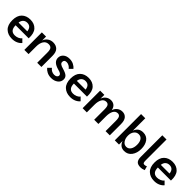

<svg xmlns="http://www.w3.org/2000/svg" viewBox="377 -2302 3874 3874"><g transform="rotate(45 2314.5 -365.0)"><path d="M507 -70Q476 -30 421.5 -5Q367 20 295 20Q180 20 109 -48Q38 -116 38 -251Q38 -384 107 -452Q176 -520 290 -520Q406 -520 472.5 -448Q539 -376 531 -227H158Q158 -70 289 -70Q333 -70 374.5 -87.5Q416 -105 439 -138ZM411 -307Q397 -430 290 -430Q238 -430 203.5 -398.5Q169 -367 162 -307Z M1001 -291Q1001 -373 975.5 -401.5Q950 -430 902 -430Q830 -430 792 -372Q754 -314 754 -217V0H634V-500H754V-389Q774 -448 824.5 -484Q875 -520 940 -520Q1023 -520 1072 -471.5Q1121 -423 1121 -314V0H1001Z M1283 -138Q1304 -108 1338 -89Q1372 -70 1413 -70Q1453 -70 1475.5 -87.5Q1498 -105 1498 -132Q1498 -158 1475.5 -173.5Q1453 -189 1405 -201Q1308 -227 1266.5 -268.5Q1225 -310 1225 -367Q1225 -433 1274.5 -476.5Q1324 -520 1408 -520Q1474 -520 1524.5 -494Q1575 -468 1605 -430L1537 -362Q1516 -392 1482.5 -411Q1449 -430 1414 -430Q1345 -430 1345 -368Q1345 -338 1370 -318.5Q1395 -299 1457 -282Q1548 -256 1583 -224Q1618 -192 1618 -141Q1618 -68 1559.5 -24Q1501 20 1415 20Q1347 20 1296 -6Q1245 -32 1215 -70Z M2170 -70Q2139 -30 2084.5 -5Q2030 20 1958 20Q1843 20 1772 -48Q1701 -116 1701 -251Q1701 -384 1770 -452Q1839 -520 1953 -520Q2069 -520 2135.5 -448Q2202 -376 2194 -227H1821Q1821 -70 1952 -70Q1996 -70 2037.5 -87.5Q2079 -105 2102 -138ZM2074 -307Q2060 -430 1953 -430Q1901 -430 1866.5 -398.5Q1832 -367 1825 -307Z M2297 -500H2417V-391Q2435 -449 2482 -484.5Q2529 -520 2592 -520Q2648 -520 2687.5 -488Q2727 -456 2741 -386Q2758 -446 2805.5 -483Q2853 -520 2917 -520Q2986 -520 3029 -471.5Q3072 -423 3072 -314V0H2952V-291Q2952 -373 2931.5 -401.5Q2911 -430 2874 -430Q2811 -430 2779 -372Q2747 -314 2747 -217V0H2627V-291Q2627 -373 2606 -401.5Q2585 -430 2547 -430Q2483 -430 2450 -372Q2417 -314 2417 -217V0H2297Z M3215 -750H3335V-397Q3380 -520 3508 -520Q3609 -520 3663 -446.5Q3717 -373 3717 -255Q3717 -137 3658.5 -58.5Q3600 20 3499 20Q3378 20 3335 -103V0H3215ZM3470 -70Q3528 -70 3562.5 -120.5Q3597 -171 3597 -256Q3597 -338 3564 -384Q3531 -430 3471 -430Q3411 -430 3373 -381.5Q3335 -333 3335 -257Q3335 -177 3372.5 -123.5Q3410 -70 3470 -70Z M4067 -2Q4032 12 4009.5 16Q3987 20 3965 20Q3887 20 3854 -17.5Q3821 -55 3821 -132V-750H3941V-161Q3941 -107 3950.5 -90Q3960 -73 3985 -73Q4014 -73 4044 -88Z M4566 -70Q4535 -30 4480.5 -5Q4426 20 4354 20Q4239 20 4168 -48Q4097 -116 4097 -251Q4097 -384 4166 -452Q4235 -520 4349 -520Q4465 -520 4531.5 -448Q4598 -376 4590 -227H4217Q4217 -70 4348 -70Q4392 -70 4433.5 -87.5Q4475 -105 4498 -138ZM4470 -307Q4456 -430 4349 -430Q4297 -430 4262.5 -398.5Q4228 -367 4221 -307Z"/></g></svg>

Font: Moderustic Med
Style: Regular
Weight: 500
Designer: Tural Alisoy
Foundry: TAFT Foundry
Version: Version 2.110